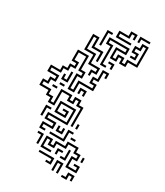

<svg xmlns="http://www.w3.org/2000/svg" viewBox="-235 -836 932 1087"><g transform="rotate(30 231.0 -292.0)"><path d="M228 -676V-718H288V-748H330V-712H318V-736H300V-706H240V-688H324V-676ZM348 -712V-748H414V-736H360V-712ZM228 -496V-616H198V-658H330V-616H270V-568H288V-598H330V-568H348V-598H408V-706H390V-676H360V-658H390V-616H354V-628H378V-646H348V-688H378V-718H420V-586H360V-556H318V-586H300V-556H258V-628H318V-646H210V-628H240V-508H264V-496ZM168 -592V-688H204V-676H180V-592ZM198 -412V-448H228V-466H168V-526H108V-628H150V-568H210V-502H198V-556H138V-616H120V-538H180V-478H240V-436H210V-412ZM288 -502V-526H264V-538H300V-502ZM258 -112V-226H228V-256H210V-226H168V-256H120V-166H78V-196H48V-226H-12V-268H18V-298H48V-316H-12V-358H48V-388H78V-418H108V-436H78V-508H150V-418H180V-376H150V-298H168V-358H258V-376H228V-418H258V-478H300V-442H288V-466H270V-406H240V-388H270V-346H180V-286H138V-388H168V-406H138V-496H90V-448H120V-406H90V-376H60V-346H0V-328H60V-286H30V-256H0V-238H60V-208H90V-178H108V-268H180V-238H198V-268H240V-238H270V-112ZM78 -316V-352H90V-328H108V-382H120V-316ZM198 -292V-328H240V-292H228V-316H210V-292ZM84 -286V-298H114V-286ZM54 -256V-268H84V-256ZM108 -16V-58H168V-76H108V-118H228V-196H150V-148H198V-166H174V-178H210V-136H138V-208H240V-106H120V-88H180V-46H120V-28H144V-16ZM78 -82V-148H114V-136H90V-82ZM288 -112V-142H300V-112ZM174 -16V-28H258V-88H294V-76H270V-16ZM198 -46V-82H210V-58H228V-82H240V-46ZM294 -46V-58H324V-46ZM348 104V32H378V14H348V-16H300V14H240V44H198V14H180V62H234V74H168V2H210V32H228V2H288V-28H360V2H390V44H360V92H408V74H384V62H420V104ZM138 68V14H114V2H150V68ZM294 74V62H318V8H330V74ZM408 38V8H420V38ZM258 68V32H294V44H270V68ZM234 134V122H258V104H174V92H270V134ZM288 158V92H330V158H318V104H300V158ZM354 164V152H378V122H420V158H408V134H390V164Z"/></g></svg>

Font: Rubik Maze
Style: Regular
Weight: 400
Designer: Hubert and Fischer, NaN
Foundry: Hubert and Fischer, NaN
Version: Version 2.200